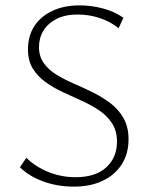

<svg xmlns="http://www.w3.org/2000/svg" viewBox="-20 -685 558 714"><path d="M415 -158Q415 -198 397 -226Q379 -254 349.5 -274Q320 -294 284.5 -310Q249 -326 213.5 -342.5Q178 -359 149 -380Q120 -401 102 -430Q84 -459 84 -501Q84 -551 107.5 -587.5Q131 -624 174.5 -644.5Q218 -665 276 -665Q320 -665 363 -653.5Q406 -642 439 -619L421 -580Q392 -604 352 -617.5Q312 -631 269 -631Q222 -631 190 -614.5Q158 -598 141.5 -571Q125 -544 125 -510Q125 -475 143 -450Q161 -425 190.5 -407Q220 -389 256 -373.5Q292 -358 327 -340.5Q362 -323 391.5 -300.5Q421 -278 439.5 -245.5Q458 -213 458 -167Q458 -113 432.5 -73.5Q407 -34 361.5 -12.5Q316 9 254 9Q194 9 141.5 -10Q89 -29 54 -63L78 -98Q113 -64 161 -45Q209 -26 261 -26Q335 -26 375 -62.5Q415 -99 415 -158Z"/></svg>

Font: Ysabeau Infant ExtraLight
Style: Regular
Weight: 250
Designer: Christian Thalmann (Catharsis Fonts)
Version: Version 2.001;gftools[0.9.30]; featfreeze: ss01,ss02,lnum